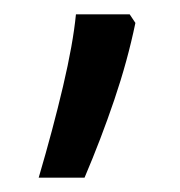

<svg xmlns="http://www.w3.org/2000/svg" viewBox="-20 -834 251 268"><path d="M161 -814 169 -802Q158 -749 139.5 -694.5Q121 -640 98 -586H34Q54 -654 68 -713.5Q82 -773 86 -814Z"/></svg>

Font: Noto Sans Living
Style: Regular
Weight: 400
Designer: Monotype Design Team
Foundry: Monotype Imaging Inc.
Version: Version 2.013; ttfautohint (v1.8.4.7-5d5b)